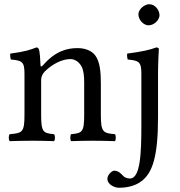

<svg xmlns="http://www.w3.org/2000/svg" viewBox="-20 -667 854 910"><path d="M184 -358C177.9 -351 172.3 -348.6 172 -358C171 -385 168.7 -423.7 164 -434C161.9 -438.6 160 -442 152 -442C124 -431 98 -422 29 -413C27 -407 29 -391 31 -385C85 -380 96 -375 96 -317V-122C96 -40 86 -36 26 -31C20 -25 20 -4 26 2C56 1 96 0 136 0C176 0 206 1 236 2C242 -4 242 -25 236 -31C185 -36 175 -40 175 -122V-286C175 -307 184 -319 192 -328C230 -365 275 -387 314 -387C334 -387 355 -374 367 -351C377 -331 379 -304 379 -274V-122C379 -40 369 -36 317 -31C312 -25 312 -4 317 2C347 1 379 0 419 0C459 0 495 1 525 2C530 -4 530 -25 525 -31C469 -36 458 -40 458 -122V-271C458 -326 454 -374 431 -405C414 -427 383 -439 348 -439C299 -439 243.3 -426 184 -358ZM636 -599C636 -573 660 -547 684 -547C712 -547 736 -573.9 736 -595C736 -619 715 -647 688 -647C664 -647 636 -623 636 -599ZM650 -317V-76C650 56 646 179 596 179C585 179 572 175 565 168C555 158 543 142 521 142C510 142 489 162 489 180C489 209 525 223 544 223C565 223 617 220 654 189C701 151 729 79 729 -110V-321C729 -371 733 -435 733 -435C733 -439 728 -442 720 -442C692 -431 652 -422 583 -413C581 -407 583 -391 585 -385C639 -380 650 -374 650 -317Z"/></svg>

Font: Libertinus Math
Style: Regular
Weight: 400
Designer: Philipp H. Poll
Foundry: Khaled Hosny
Version: Version 6.2